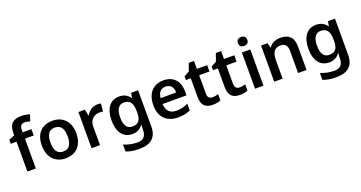

<svg xmlns="http://www.w3.org/2000/svg" viewBox="-47 -1613 5082 2702"><g transform="rotate(-20 2494.0 -262.5)"><path d="M362 -447V-542H231V-577C231 -633 252 -664 301 -664C333 -664 360 -657 383 -650L415 -744C387 -755 342 -765 290 -765C175 -765 105 -719 105 -580V-543L18 -507V-447H105V0H231V-447Z M936 -272C936 -452 829 -552 679 -552C519 -552 420 -452 420 -272C420 -92 528 10 676 10C836 10 936 -92 936 -272ZM549 -272C549 -387 587 -450 677 -450C768 -450 807 -387 807 -272C807 -157 768 -92 678 -92C587 -92 549 -157 549 -272Z M1350 -552C1276 -552 1219 -505 1187 -448H1181L1163 -542H1066V0H1192V-281C1192 -386 1265 -435 1345 -435C1359 -435 1381 -433 1394 -430L1405 -547C1391 -550 1367 -552 1350 -552Z M1677 -552C1543 -552 1463 -446 1463 -270C1463 -94 1542 10 1674 10C1742 10 1797 -15 1834 -71H1838C1836 -55 1834 -24 1834 -4V10C1834 98 1789 145 1707 145C1631 145 1560 130 1499 103V207C1558 231 1622 240 1699 240C1873 240 1960 159 1960 4V-542H1855L1843 -472H1838C1800 -526 1745 -552 1677 -552ZM1710 -449C1801 -449 1841 -397 1841 -269V-250C1841 -134 1800 -90 1712 -90C1631 -90 1592 -151 1592 -268C1592 -387 1633 -449 1710 -449Z M2339 -552C2189 -552 2089 -452 2089 -267C2089 -82 2201 10 2360 10C2440 10 2492 -2 2546 -27V-128C2487 -101 2436 -87 2366 -87C2274 -87 2220 -144 2217 -242H2575V-306C2575 -461 2485 -552 2339 -552ZM2339 -459C2416 -459 2452 -405 2453 -330H2220C2227 -415 2271 -459 2339 -459Z M2912 -91C2870 -91 2840 -115 2840 -166V-447H2994V-542H2840V-661H2761L2721 -546L2641 -502V-447H2714V-165C2714 -28 2787 10 2880 10C2927 10 2972 1 2999 -12V-106C2974 -98 2943 -91 2912 -91Z M3318 -91C3276 -91 3246 -115 3246 -166V-447H3400V-542H3246V-661H3167L3127 -546L3047 -502V-447H3120V-165C3120 -28 3193 10 3286 10C3333 10 3378 1 3405 -12V-106C3380 -98 3349 -91 3318 -91Z M3577 -751C3538 -751 3507 -734 3507 -685C3507 -636 3538 -618 3577 -618C3615 -618 3647 -636 3647 -685C3647 -734 3615 -751 3577 -751ZM3640 -542H3514V0H3640Z M4091 -552C4023 -552 3958 -527 3923 -471H3916L3898 -542H3801V0H3927V-265C3927 -384 3958 -450 4059 -450C4128 -450 4159 -409 4159 -328V0H4285V-353C4285 -493 4212 -552 4091 -552Z M4625 -552C4491 -552 4411 -446 4411 -270C4411 -94 4490 10 4622 10C4690 10 4745 -15 4782 -71H4786C4784 -55 4782 -24 4782 -4V10C4782 98 4737 145 4655 145C4579 145 4508 130 4447 103V207C4506 231 4570 240 4647 240C4821 240 4908 159 4908 4V-542H4803L4791 -472H4786C4748 -526 4693 -552 4625 -552ZM4658 -449C4749 -449 4789 -397 4789 -269V-250C4789 -134 4748 -90 4660 -90C4579 -90 4540 -151 4540 -268C4540 -387 4581 -449 4658 -449Z"/></g></svg>

Font: Noto Sans Gunjala Gondi Semibold
Style: Regular
Weight: 400
Designer: Ek Type
Foundry: Ek Type
Version: Version 1.004